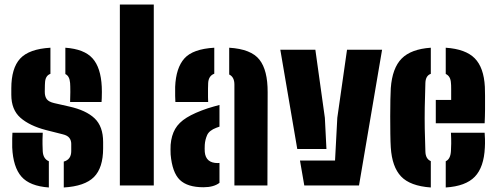

<svg xmlns="http://www.w3.org/2000/svg" viewBox="-20 -820 2195 849"><path d="M262 9V-105.5Q295 -114.5 295 -152V-184Q295 -199 286.8 -210Q278.5 -221 258 -226L183 -245Q110.5 -264 70.2 -299.5Q30 -335 30 -401V-429Q30 -518.5 69.2 -561Q108.5 -603.5 203 -609V-493.5Q180 -485.5 179 -453Q179 -451.5 178.5 -444Q178 -436.5 178 -414Q178 -393 187 -381.2Q196 -369.5 220 -364L286 -349Q360.5 -332.5 398.2 -296.8Q436 -261 436 -192V-164Q436 -78 395.5 -37.2Q355 3.5 262 9ZM290 -369Q291 -385.5 291 -413Q291 -440.5 290 -453Q287.5 -484 269 -492.5V-609Q352.5 -603 389.2 -562Q426 -521 430 -436Q430.5 -428 430.5 -413.5Q430.5 -399 430 -385.8Q429.5 -372.5 429 -369ZM34 -168Q33.5 -190 34 -209Q34.5 -228 35 -233H169Q167.5 -200 168 -182.2Q168.5 -164.5 169 -151Q171 -117.5 196 -107V9Q111.5 3 74.8 -39Q38 -81 34 -168Z M510 0V-800H660V0Z M755.5 -369Q755 -375 754.5 -395.5Q754 -416 754.5 -436Q758 -520 795.5 -561.8Q833 -603.5 927.5 -609V-494Q902.5 -485 900.5 -453Q900 -447.5 899.8 -428.2Q899.5 -409 899.8 -390.5Q900 -372 900.5 -369ZM1016.5 0V-446Q1016.5 -479.5 993.5 -490.5V-609Q1090.5 -603 1127.2 -556.2Q1164 -509.5 1163.5 -412L1162.5 0ZM734.5 -137Q734 -145.5 734 -159Q734 -172.5 734.5 -180Q738 -221 754.5 -249.8Q771 -278.5 805.8 -300Q840.5 -321.5 898.5 -341Q912.5 -345.5 925.2 -349Q938 -352.5 950.5 -356V-260Q947 -259 943.5 -257.5Q940 -256 936.5 -255Q905 -243 896 -222.8Q887 -202.5 885.5 -180Q885 -167.5 885 -163Q885 -158.5 885.5 -148Q890 -99 942.5 -99Q948 -99 950.5 -99.5V-11.5Q925 8 879.5 8Q809 8 775.2 -24.5Q741.5 -57 734.5 -137Z M1219.5 -600H1374.5L1416.5 -299L1423.5 -161H1294.5ZM1306.5 -110H1461.5L1471.5 -299L1514.5 -600H1669.5L1567.5 0H1325.5Z M1708 -168Q1706.5 -191.5 1706 -228.5Q1705.5 -265.5 1705.5 -305.8Q1705.5 -346 1706.2 -379.8Q1707 -413.5 1708 -430Q1714.5 -519 1756 -561Q1797.5 -603 1885 -609V-493.5Q1862 -485.5 1861 -453Q1859 -392 1858.2 -344.5Q1857.5 -297 1858.2 -251.5Q1859 -206 1861 -151Q1861.5 -117.5 1885 -107.5V9Q1793.5 2.5 1753.5 -39.8Q1713.5 -82 1708 -168ZM1907 -275V-378H1975Q1975 -403.5 1975 -425Q1975 -446.5 1974 -453Q1972.5 -483 1951 -493V-609Q2039 -603 2079.2 -562.2Q2119.5 -521.5 2124 -436Q2124.5 -424 2124.8 -396.5Q2125 -369 2124.8 -336Q2124.5 -303 2123 -275ZM1951 9V-107Q1972 -116.5 1974 -152Q1975 -167 1975.2 -185.5Q1975.5 -204 1974 -233H2123Q2124 -227 2124.5 -205.8Q2125 -184.5 2124 -168Q2120 -80.5 2079.5 -38.5Q2039 3.5 1951 9Z"/></svg>

Font: Big Shoulders Stencil Text Black
Style: Regular
Weight: 900
Designer: Patric King
Foundry: XO Type Co
Version: Version 1.000